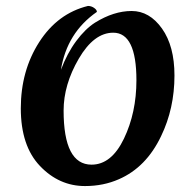

<svg xmlns="http://www.w3.org/2000/svg" viewBox="-20 -611 657 646"><path d="M361 -501Q296 -501 245 -413.5Q194 -326 194 -239Q194 -57 288 -57Q355 -57 397 -144.5Q439 -232 439 -341Q439 -501 361 -501ZM276 -591Q287 -591 296.5 -584.5Q306 -578 306 -571Q205 -501 185 -376Q206 -432 236.5 -473Q267 -514 300 -535Q363 -574 423 -574Q483 -574 525 -515Q567 -456 567 -357Q567 -246 522 -153Q472 -48 380 -8Q328 15 266 15Q179 15 114.5 -52.5Q50 -120 50 -246.5Q50 -373 112 -469.5Q174 -566 276 -591Z"/></svg>

Font: MeriendaOneRegular
Style: Regular
Weight: 400
Designer: Eduardo Rodriguez Tunni
Foundry: Eduardo Rodriguez Tunni
Version: Version 1.001